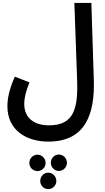

<svg xmlns="http://www.w3.org/2000/svg" viewBox="-20 -744 726 1322"><path d="M31 -13C31 156 165 231 313 231C577 231 633 28 626 -195L609 -724H492L511 -193C518 5 488 119 317 119C216 119 147 69 147 -28C147 -72 158 -114 183 -177L82 -216C40 -122 31 -57 31 -13ZM385 433C416 433 441 407 441 377C441 346 416 320 385 320C354 320 330 346 330 377C330 407 354 433 385 433ZM238 434C269 434 294 409 294 378C294 347 269 321 238 321C207 321 182 347 182 378C182 409 207 434 238 434ZM312 558C343 558 368 533 368 502C368 471 343 445 312 445C281 445 257 471 257 502C257 533 281 558 312 558Z"/></svg>

Font: Noto Sans Arabic SemCond SemBd
Style: Regular
Weight: 600
Width: 4
Designer: Monotype Design Team, Nadine Chahine, Nizar Qandah and Khaled Hosny
Foundry: Monotype Imaging Inc.
Version: Version 2.012